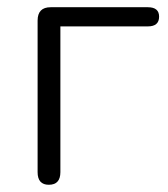

<svg xmlns="http://www.w3.org/2000/svg" viewBox="-20 -505 466 531"><path d="M115 6Q84 6 84 -29V-448Q84 -485 120 -485H389Q420 -485 420 -459Q420 -432 389 -432H147V-29Q147 6 115 6Z"/></svg>

Font: Chiron GoRound TC L
Style: Regular
Weight: 300
Designer: Ryoko NISHIZUKA 西塚涼子 (kana, bopomofo & ideographs); Paul D. Hunt (Latin, Greek & Cyrillic); Sandoll Communications 산돌커뮤니
Foundry: Adobe
Version: Version 1.000;hotconv 1.1.1;makeotfexe 2.6.0